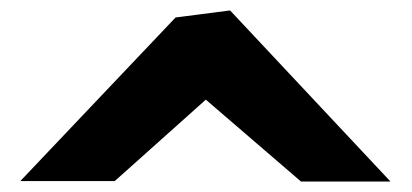

<svg xmlns="http://www.w3.org/2000/svg" viewBox="-20 -781 790 368"><path d="M728.5 -433H557L374.5 -590L200 -434H19L316.5 -747.5L421 -761Z"/></svg>

Font: B612
Style: Bold
Weight: 700
Designer: Nicolas Chauveau, Thomas Paillot, Jonathan Favre-Lamarine, Jean-Luc Vinot
Foundry: AIRBUS
Version: Version 1.008